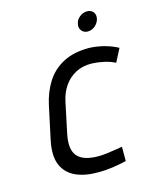

<svg xmlns="http://www.w3.org/2000/svg" viewBox="-104 -735 660 818"><g transform="rotate(-15 226.0 -326.5)"><path d="M358 -664Q341 -664 325.5 -652Q310 -640 307 -622Q303 -605 313 -592.5Q323 -580 340 -580Q358 -580 372.5 -592.5Q387 -605 391 -622Q395 -640 385.5 -652Q376 -664 358 -664ZM422 -420 452 -478Q424 -493 391.5 -501.5Q359 -510 325 -511Q258 -511 211.5 -486.5Q165 -462 137.5 -418.5Q110 -375 98 -319L67 -174Q53 -107 70.5 -66Q88 -25 130 -6.5Q172 12 231 11Q261 11 292 6.5Q323 2 353 -5V-68Q353 -68 343.5 -66.5Q334 -65 318.5 -62.5Q303 -60 283.5 -57.5Q264 -55 245 -55Q213 -55 190 -62.5Q167 -70 154 -85Q141 -100 138 -124.5Q135 -149 142 -182L170 -315Q178 -354 198 -383Q218 -412 249 -428.5Q280 -445 321 -444Q347 -443 374 -437Q401 -431 422 -420Z"/></g></svg>

Font: Advent Pro Medium
Style: Italic
Weight: 500
Italic angle: -12°
Version: Version 3.000